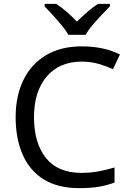

<svg xmlns="http://www.w3.org/2000/svg" viewBox="-20 -964 672 994"><path d="M403 -645Q288 -645 222 -568Q156 -491 156 -357Q156 -224 217.5 -146.5Q279 -69 402 -69Q449 -69 491 -77Q533 -85 573 -97V-19Q533 -4 490.5 3Q448 10 389 10Q280 10 207 -35Q134 -80 97.5 -163Q61 -246 61 -358Q61 -466 100.5 -548.5Q140 -631 217 -677.5Q294 -724 404 -724Q517 -724 601 -682L565 -606Q532 -621 491.5 -633Q451 -645 403 -645ZM334 -784Q321 -807 299 -833.5Q277 -860 253 -886Q229 -912 211 -931V-944H271Q297 -927 325 -903Q353 -879 378 -852Q405 -879 433 -903Q461 -927 487 -944H549V-931Q530 -912 505.5 -886Q481 -860 458.5 -833.5Q436 -807 424 -784Z"/></svg>

Font: Noto Sans Myanmar UI
Style: Regular
Weight: 400
Designer: Monotype Design Team
Foundry: Monotype Imaging Inc.
Version: Version 2.103; ttfautohint (v1.8.4.7-5d5b)